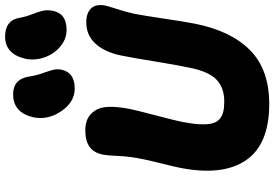

<svg xmlns="http://www.w3.org/2000/svg" viewBox="-183 -846 1087 761"><g transform="rotate(-90 360.5 -465.5)"><path d="M623 -745.1Q586.9 -745.1 557.4 -769.3Q527.8 -793.5 514.2 -831.1Q500.5 -868.7 507.8 -907.2Q526.4 -988.8 596.2 -988.8Q661.6 -988.8 670.9 -929.2Q674.8 -906.7 684.1 -883.1Q693.4 -859.4 698 -841.1Q702.6 -822.8 698.2 -799.8Q687.5 -745.1 623 -745.1ZM390.1 -712.9Q336.9 -712.9 300.8 -765.4Q264.6 -817.9 275.9 -876Q294.4 -957 367.2 -957Q428.7 -957 438 -891.1Q441.9 -865.7 450.7 -840.8Q459.5 -815.9 463.9 -799.3Q468.3 -782.7 464.8 -765.1Q453.6 -712.9 390.1 -712.9ZM329.1 58.1Q168 58.1 105.2 -34.9Q42.5 -127.9 76.2 -296.9Q82 -324.2 94.2 -373.5Q106.4 -422.9 109.9 -440.9Q121.1 -495.6 122.8 -538.8Q124.5 -582 127.9 -600.1Q135.3 -637.2 159.2 -654.1Q183.1 -670.9 224.1 -670.9Q250.5 -670.9 269.5 -662.1Q288.6 -653.3 302.2 -633.3Q315.9 -613.3 317.4 -580.3Q318.8 -547.4 310.1 -499Q303.7 -467.8 283.9 -392.6Q264.2 -317.4 257.8 -287.1Q250 -245.6 248.5 -216.6Q247.1 -187.5 251.7 -168.7Q256.3 -149.9 268.6 -139.2Q280.8 -128.4 297.4 -124.3Q314 -120.1 338.9 -120.1Q393.6 -120.1 425.8 -151.4Q458 -182.6 473.1 -259.8Q484.4 -314 497.6 -396Q510.7 -478 521 -528.8Q533.7 -592.3 567.1 -629.6Q600.6 -667 651.9 -667Q689.9 -667 707.8 -647.9Q725.6 -628.9 719.2 -592.8Q716.3 -579.1 704.6 -543.2Q692.9 -507.3 686 -475.1Q679.2 -439.5 667.2 -358.9Q655.3 -278.3 647 -235.8Q618.2 -92.3 541.3 -17.1Q464.4 58.1 329.1 58.1Z"/></g></svg>

Font: Shantell Sans Bouncy
Style: Italic
Weight: 800
Italic angle: -11.31°
Designer: Stephen Nixon, Anya Danilova, Shantell Martin
Foundry: Arrow Type
Version: Version 1.006;[9816181b4]